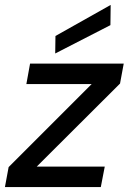

<svg xmlns="http://www.w3.org/2000/svg" viewBox="-30 -759 522 779"><path d="M-10 0 5 -81 342 -418H77L92 -501H472L457 -420L119 -83H395L379 0ZM194 -542 195 -613 419 -739 418 -657Z"/></svg>

Font: DM Sans 17pt Medium
Style: Italic
Weight: 500
Italic angle: -10°
Version: Version 4.004;gftools[0.9.30]